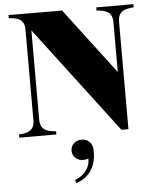

<svg xmlns="http://www.w3.org/2000/svg" viewBox="-63 -753 888 1092"><g transform="rotate(-5 381.0 -207.0)"><path d="M528 -700V-682C574 -678 618 -672 618 -607V-323L333 -699L27 -700V-682C72 -679 115 -673 116 -610V-93C116 -28 73 -22 27 -18V0H239V-18C195 -22 149 -28 149 -93V-602L610 6H650V-607C650 -672 696 -678 740 -682V-700ZM322 267 328 286C422 254 446 176 442 102C440 65 413 42 379 42C344 42 317 66 317 100C317 134 344 158 379 158C390 158 400 156 408 152C412 199 377 249 322 267Z"/></g></svg>

Font: Sprat
Style: Bold
Weight: 700
Designer: Ethan Nakache
Foundry: Collletttivo
Version: Version 2.000;Glyphs 3.2 (3217)